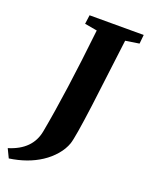

<svg xmlns="http://www.w3.org/2000/svg" viewBox="-267 -831 837 1084"><g transform="rotate(20 151.5 -289.0)"><path d="M-100.1 115.7Q34.7 74.7 56.2 -42Q102.1 -289.1 145 -680.2L70.3 -693.4L77.6 -747.1H402.8L397.5 -693.4L315.4 -680.7L264.6 -273.4Q237.8 -69.8 224.6 -31.7Q211.4 6.3 181.6 41Q151.9 75.7 112.3 101.6Q34.2 152.8 -74.7 168.5Z"/></g></svg>

Font: Merriweather
Style: Heavy Italic
Weight: 900
Italic angle: -7°
Designer: Eben Sorkin
Foundry: Eben Sorkin
Version: Version 1.001